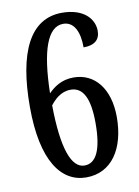

<svg xmlns="http://www.w3.org/2000/svg" viewBox="-84 -780 613 847"><g transform="rotate(-10 223.0 -357.0)"><path d="M234 10C348 10 412 -88 412 -229C412 -357 348 -434 254 -434C198 -434 164 -407 140 -383C144 -574 180 -675 250 -675C299 -675 321 -626 321 -557C371 -557 395 -579 395 -618C395 -673 349 -724 253 -724C109 -724 42 -582 42 -339C42 -97 122 10 234 10ZM235 -43C176 -43 142 -136 140 -329C158 -352 187 -383 232 -383C286 -383 315 -333 315 -219C315 -97 286 -43 235 -43Z"/></g></svg>

Font: Noto Serif Bengali ExtraCondensed Medium
Style: Regular
Weight: 500
Width: 2
Designer: Juan Bruce, Universal Thirst, Indian Type Foundry and the Monotype Design Team.
Foundry: Monotype Imaging Inc.
Version: Version 2.003